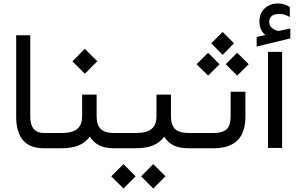

<svg xmlns="http://www.w3.org/2000/svg" viewBox="-20 -854 1708 1106"><path d="M266.1 -42Q266.1 0 254.9 0H232.4Q73.2 0 73.2 -183.1V-650.9H154.3V-182.6Q154.3 -87.9 233.9 -87.9H254.9Q266.1 -87.9 266.1 -47.4Z M249.5 -87.9H335.4Q397 -87.9 425 -111.3Q453.1 -134.8 453.1 -183.1V-309.1H536.6V-183.1Q536.6 -134.3 560.1 -111.1Q583.5 -87.9 637.7 -87.9H648.4Q659.7 -87.9 659.7 -47.4V-42Q659.7 0 648.4 0H638.2Q585.9 0 553 -16.1Q520 -32.2 497.6 -66.4Q471.2 -32.2 432.4 -16.1Q393.6 0 333 0H249.5Q237.3 0 237.3 -42V-47.4Q237.3 -87.9 249.5 -87.9ZM397 -501 468.8 -572.8 540.5 -501 468.8 -429.2Z M793 161.6 862.8 91.3 933.1 161.6 862.8 231.9ZM621.1 161.6 691.4 91.3 761.2 161.6 691.4 231.9ZM643.6 -87.9H763.7Q825.2 -87.9 853.3 -111.3Q881.3 -134.8 881.3 -183.1V-309.1H964.8V-183.1Q964.8 -134.3 988.3 -111.1Q1011.7 -87.9 1065.9 -87.9H1076.7Q1087.9 -87.9 1087.9 -47.4V-42Q1087.9 0 1076.7 0H1066.4Q1013.2 0 980.5 -16.1Q947.8 -32.2 925.8 -66.4Q900.4 -32.2 861.3 -16.1Q822.3 0 761.2 0H643.6Q631.3 0 631.3 -42V-47.4Q631.3 -87.9 643.6 -87.9Z M1071.8 -87.9H1210Q1261.2 -87.9 1284.9 -108.9Q1308.6 -129.9 1308.6 -182.1V-325.7H1393.6V-181.6Q1393.6 0 1210.4 0H1071.8Q1059.6 0 1059.6 -42V-47.4Q1059.6 -87.9 1071.8 -87.9ZM1196.8 -604.5 1262.7 -669.9 1328.1 -604.5 1262.7 -538.1ZM1280.3 -483.9 1346.2 -550.3 1412.6 -483.9 1346.2 -418.5ZM1112.3 -483.9 1178.7 -550.3 1244.6 -483.9 1178.7 -418.5Z M1523.9 -555.4H1605V-1.9H1523.9ZM1508.8 -652.3Q1490.7 -667.5 1482.7 -686.3Q1474.6 -705.1 1474.6 -732.4Q1474.6 -778.3 1505.1 -806.2Q1535.6 -834 1582.5 -834Q1600.1 -834 1616.7 -828.9Q1633.3 -823.7 1648.9 -814L1649.4 -755.9Q1619.1 -773.9 1589.4 -773.9Q1530.8 -773.9 1530.8 -726.1Q1531.2 -715.3 1535.4 -706.8Q1539.6 -698.2 1549.1 -690.9Q1558.6 -683.6 1573.7 -677.7Q1576.7 -676.8 1578.9 -676.3Q1581.1 -675.8 1583.5 -675.8Q1584 -675.8 1584.7 -675.8Q1585.4 -675.8 1585.9 -676Q1586.4 -676.3 1587.4 -676.3Q1599.6 -678.7 1622.1 -683.3Q1644.5 -688 1652.3 -689.5V-632.8L1458.5 -585.9V-641.1Z"/></svg>

Font: Shabnam WOL
Style: WOL
Weight: 400
Foundry: DejaVu fonts team - Redesigned by Saber Rastikerdar - Based on Vazir font
Version: Version 5.0.0